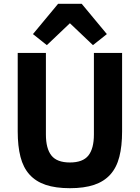

<svg xmlns="http://www.w3.org/2000/svg" viewBox="-20 -976 734 1008"><path d="M221 -698V-270Q221 -196 250 -159.5Q279 -123 347 -123Q415 -123 444 -159.5Q473 -196 473 -270V-698H621V-286Q621 -209 606.5 -152.5Q592 -96 559 -59.5Q526 -23 474 -5.5Q422 12 347 12Q272 12 220 -5.5Q168 -23 135 -59.5Q102 -96 87.5 -152.5Q73 -209 73 -286V-698ZM409 -956 541 -797 468 -739 347 -854 226 -739 153 -797 285 -956Z"/></svg>

Font: IBM Plex Sans Thai
Style: Bold
Weight: 700
Designer: Mike Abbink, Paul van der Laan, Pieter van Rosmalen, Ben Mitchell, Mark Frömberg
Foundry: Bold Monday
Version: Version 1.2